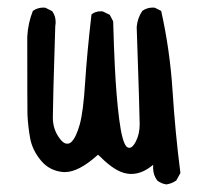

<svg xmlns="http://www.w3.org/2000/svg" viewBox="-20 -468 540 502"><path d="M118.2 -163.1Q118.2 -199.7 124.5 -399.4V-399.9Q125.5 -405.3 125.5 -410.2Q125.5 -426.8 116.2 -439L98.6 -447.8Q96.2 -448.2 93.8 -448.2Q78.1 -448.2 65.9 -439.5Q53.2 -407.7 51.3 -372.1Q51.3 -185.5 51.8 -168Q53.2 -138.2 58.8 -106.7Q64.5 -75.2 87.4 -47.9Q109.9 -21 146 -18.1Q147.9 -18.1 149.9 -18.1Q185.1 -18.1 233.4 -61L236.3 -63.5Q240.7 -59.1 242.2 -58.1Q281.7 -18.6 312 -14.2Q317.4 -13.2 322.8 -13.2Q348.6 -13.2 373.5 -31.7L380.4 -37.1V-28.3Q380.4 -10.7 391.1 3.9Q401.4 12.2 415 14.2Q428.7 12.2 440.9 3.9L451.7 -15.6Q438 -122.6 431.2 -230Q424.3 -337.4 401.4 -439.5L384.8 -447.8Q382.3 -448.2 379.9 -448.2Q363.8 -448.2 352.1 -439.5Q339.4 -420.9 337.4 -397.5Q345.2 -168.9 345.2 -143.1Q345.2 -117.2 335 -97.7Q326.7 -81.5 317.9 -81.5Q314.5 -81.5 311 -84.5Q299.3 -96.2 291.5 -157.2Q284.2 -214.8 280.3 -293Q277.8 -342.8 275.9 -412.1L267.1 -429.2L249 -438Q246.6 -438.5 244.1 -438.5Q229 -438.5 219.2 -430.2Q207.5 -329.1 202.6 -252.4Q197.8 -175.8 188.5 -142.6Q178.7 -107.9 166.5 -96.7Q161.6 -92.3 155.8 -92.3Q145 -92.3 134.3 -108.4Q118.7 -130.4 118.2 -158.7Q118.2 -160.6 118.2 -163.1Z"/></svg>

Font: Bakudai
Style: Light
Weight: 300
Version: Version 1.48